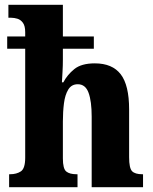

<svg xmlns="http://www.w3.org/2000/svg" viewBox="-20 -780 638 800"><path d="M18 0V-54H22Q49 -54 67 -66Q85 -78 85 -123V-577H10V-628H85V-646Q85 -672 75.5 -685Q66 -698 52.5 -702Q39 -706 27 -706H15V-760H242V-628H371V-577H242V-532Q242 -506 240.5 -481Q239 -456 238 -437H244Q260 -468 289.5 -492Q319 -516 375 -516Q448 -516 483 -470.5Q518 -425 518 -324V-125Q518 -79 530.5 -66.5Q543 -54 573 -54H576V0H362V-294Q362 -358 349 -393.5Q336 -429 304 -429Q278 -429 264.5 -407Q251 -385 246.5 -349.5Q242 -314 242 -274V-120Q242 -77 256 -65.5Q270 -54 299 -54H303V0Z"/></svg>

Font: Noto Serif Georgian Condensed ExtraBold
Style: Regular
Weight: 800
Width: 3
Designer: Monotype Design Team, Akaki Razmadze
Foundry: Google LLC
Version: Version 2.003; ttfautohint (v1.8.4.7-5d5b)